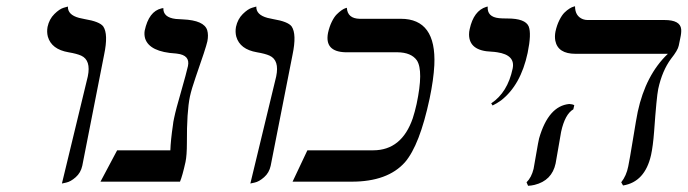

<svg xmlns="http://www.w3.org/2000/svg" viewBox="-20 -580 2195 613"><path d="M177.7 5.9 260.3 -335.9Q271 -387.7 239.3 -402.3Q225.1 -408.7 198.7 -413.1Q144.5 -422.4 132.8 -462.9Q128.9 -478 131.8 -494.1Q137.2 -519 153.6 -535.2Q169.9 -551.3 183.1 -555.2L196.8 -559.1Q195.8 -532.7 232.4 -522.9Q238.8 -521.5 250.5 -519Q297.9 -511.2 309.6 -495.6Q326.2 -471.2 312.5 -405.8L242.7 -50.8Q237.8 -28.3 221.7 -14.2Q205.6 0 191.4 2.9Z M586.4 -272Q576.2 -223.1 576.7 -124Q576.7 -84 572.3 -63Q562.5 -18.6 554.7 0H300.8L354 -100.1H523.9Q524.9 -132.3 532.2 -181.2Q532.7 -189 536.1 -204.1Q541.5 -230.5 558.6 -289.1Q574.7 -345.2 580.1 -369.1Q587.4 -403.8 545.4 -408.7Q543 -409.2 541.5 -409.2Q457.5 -414.1 443.4 -457Q439.9 -469.2 441.9 -481.9Q455.1 -543.9 495.6 -553.2Q495.6 -553.2 501.5 -554.2Q500.5 -524.4 541 -519.5Q549.8 -518.6 564 -518.1Q631.8 -515.1 641.6 -483.4Q646 -468.3 642.1 -448.2Q637.7 -427.7 604.5 -333Q591.8 -296.4 586.4 -272Z M779.3 5.9 861.8 -335.9Q872.6 -387.7 840.8 -402.3Q826.7 -408.7 800.3 -413.1Q746.1 -422.4 734.4 -462.9Q730.5 -478 733.4 -494.1Q738.8 -519 755.1 -535.2Q771.5 -551.3 784.7 -555.2L798.3 -559.1Q797.4 -532.7 834 -522.9Q840.3 -521.5 852.1 -519Q899.4 -511.2 911.1 -495.6Q927.7 -471.2 914.1 -405.8L844.2 -50.8Q839.4 -28.3 823.2 -14.2Q807.1 0 793 2.9Z M1310.1 -248Q1332.5 -354 1311 -387.2Q1293 -412.6 1249 -413.1H1083Q1015.6 -415 1027.3 -475.1Q1031.7 -495.1 1039.3 -510.5Q1046.9 -525.9 1054.9 -533.9Q1063 -542 1070.3 -547.1Q1077.6 -552.2 1082.5 -553.7L1087.4 -555.2Q1089.4 -521 1127.9 -520H1259.8Q1373.5 -520 1366.7 -372.1Q1364.3 -325.7 1351.6 -265.1Q1319.8 -116.2 1272.9 -62Q1217.8 0 1103 0H914.1L961.4 -100.1H1171.4Q1262.7 -100.1 1297.9 -202.6Q1304.7 -223.6 1310.1 -248Z M1552.7 -243.2 1548.3 -250Q1600.6 -284.7 1616.7 -360.8Q1626 -404.3 1567.4 -413.1Q1558.1 -414.6 1549.3 -415Q1478 -417.5 1477.5 -469.7Q1477.5 -478.5 1479.5 -486.8Q1492.2 -545.9 1532.7 -558.1Q1532.7 -558.1 1537.1 -559.1Q1534.7 -525.9 1573.2 -522Q1582.5 -521 1600.1 -521Q1657.2 -521 1668 -495.6Q1677.2 -472.2 1664.6 -411.1Q1642.6 -308.1 1579.6 -259.3Q1565.9 -249.5 1552.7 -243.2Z M1771.5 -159.2Q1769.5 -149.9 1762.7 -108.4Q1755.9 -67.9 1753.9 -58.1Q1742.2 -3.4 1686.5 10.3Q1676.3 12.7 1666 13.2L1661.1 2Q1676.8 -13.2 1683.6 -41Q1685.5 -49.8 1691.9 -88.4Q1698.7 -128.4 1701.2 -138.2Q1731 -241.7 1797.4 -248Q1807.6 -247.6 1813.5 -244.1L1810.5 -231Q1783.7 -215.3 1771.5 -159.2ZM2081.5 -295.9Q2076.2 -270 2068.4 -160.2Q2064.9 -113.8 2058.6 -85Q2039.1 1 1969.2 12.2L1963.4 2Q1980 -19 1985.8 -48.8Q1990.2 -69.8 2001 -136Q2011.7 -202.1 2016.1 -223.1Q2041.5 -340.8 2112.3 -408.2H1817.4Q1761.2 -408.2 1752.9 -450.2Q1750.5 -463.9 1753.4 -479Q1757.8 -499.5 1765.9 -515.6Q1773.9 -531.7 1782.2 -539.8Q1790.5 -547.9 1798.3 -552.7Q1806.2 -557.6 1811 -558.6L1815.9 -560.1Q1815.9 -528.3 1841.3 -518.6Q1848.6 -516.1 1855.5 -516.1H2101.6Q2151.9 -516.1 2154.8 -486.8Q2155.8 -475.1 2151.9 -458L2147 -434.1Q2144 -419.4 2122.6 -392.6Q2094.2 -354.5 2081.5 -295.9Z"/></svg>

Font: Linux Libertine Display Slanted O
Style: Slanted
Weight: 400
Designer: Philipp H. Poll
Foundry: Philipp H. Poll
Version: Version 5.0.9